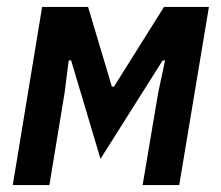

<svg xmlns="http://www.w3.org/2000/svg" viewBox="-20 -536 640 556"><path d="M17 0H123L167 -267L179 -361H186L271 -76L451 -361H458L438 -267L393 0H499L585 -516H455L310 -285H304L235 -516H102Z"/></svg>

Font: IBM Plex Mono SmBld
Style: Italic
Weight: 600
Italic angle: -9.5°
Monospace: yes
Designer: Mike Abbink, Paul van der Laan, Pieter van Rosmalen
Foundry: Bold Monday
Version: Version 2.004